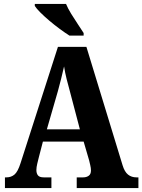

<svg xmlns="http://www.w3.org/2000/svg" viewBox="-20 -951 720 971"><path d="M5 0V-54H13Q36 -54 53 -68Q70 -82 84 -126L273 -714H417L600 -115Q610 -82 627.5 -68Q645 -54 670 -54H680V0H368V-54H401Q417 -54 428.5 -62Q440 -70 440 -89Q440 -101 436.5 -115.5Q433 -130 431 -139L403 -235H197L176 -154Q173 -142 168.5 -123.5Q164 -105 164 -91Q164 -74 172 -64Q180 -54 201 -54H240V0ZM217 -297H384L334 -487Q325 -519 317 -551Q309 -583 304 -615Q297 -583 289 -552Q281 -521 273 -491ZM331 -771Q309 -785 282.5 -804.5Q256 -824 230 -846Q204 -868 184 -888Q164 -908 156 -921V-931H314Q323 -909 339.5 -882Q356 -855 373.5 -829Q391 -803 403 -784V-771Z"/></svg>

Font: Noto Serif Hebrew Condensed ExtraBold
Style: Regular
Weight: 800
Width: 3
Designer: Monotype Design Team
Foundry: Monotype Imaging Inc.
Version: Version 2.004; ttfautohint (v1.8.4.7-5d5b)